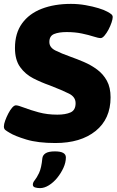

<svg xmlns="http://www.w3.org/2000/svg" viewBox="-31 -728 601 988"><path d="M254 8Q164 8 104.5 -10Q45 -28 18 -45Q4 -53 -3.5 -59Q-11 -65 -11 -77Q-11 -89 -4.5 -107Q2 -125 11.5 -143.5Q21 -162 31.5 -174Q42 -186 51 -186Q62 -186 93 -174Q124 -162 168 -150Q212 -138 264 -138Q306 -138 332 -149.5Q358 -161 358 -197Q358 -229 324.5 -246Q291 -263 224 -289Q181 -304 140 -325Q99 -346 72.5 -383Q46 -420 46 -481Q46 -557 82.5 -607.5Q119 -658 184 -683Q249 -708 334 -708Q372 -708 409 -701.5Q446 -695 475.5 -686Q505 -677 521 -668Q534 -661 541.5 -655Q549 -649 549 -640Q549 -630 543 -612Q537 -594 527.5 -576Q518 -558 507 -545Q496 -532 487 -532Q475 -532 450.5 -540Q426 -548 390.5 -555.5Q355 -563 312 -563Q272 -563 247.5 -553Q223 -543 223 -512Q223 -484 253.5 -468.5Q284 -453 332 -436Q366 -424 402 -408.5Q438 -393 469 -370Q500 -347 519 -312.5Q538 -278 538 -227Q538 -116 461 -54Q384 8 254 8ZM175 240Q161 240 149.5 236.5Q138 233 138 222Q138 211 148 199Q158 187 170 162Q182 137 187 86Q189 70 204 60.5Q219 51 252 51Q308 51 308 82Q308 108 295.5 135.5Q283 163 263.5 187Q244 211 220.5 225.5Q197 240 175 240Z"/></svg>

Font: Asap Semi Expanded Semi Expanded ExtraBold
Style: Italic
Weight: 800
Width: 6
Italic angle: -6°
Designer: Pablo Cosgaya
Foundry: Omnibus-Type
Version: Version 3.001; ttfautohint (v1.8.4.7-5d5b)